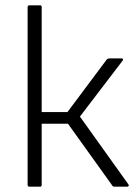

<svg xmlns="http://www.w3.org/2000/svg" viewBox="-20 -703 516 723"><path d="M464 -8Q466 -5 464 -2.5Q462 0 459 0H411Q405 0 403 -4L236 -237H137V-7Q137 0 131 0H91Q84 0 84 -7V-676Q84 -683 91 -683H131Q137 -683 137 -676V-281H234L382 -479Q386 -483 391 -483H438Q442 -483 443 -480.5Q444 -478 442 -475L281 -264Z"/></svg>

Font: Sofia Sans Light
Style: Regular
Weight: 300
Designer: Botio Nikoltchev, Ani Petrova
Foundry: lettersoup
Version: Version 4.100; ttfautohint (v1.8.3)